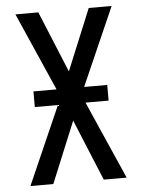

<svg xmlns="http://www.w3.org/2000/svg" viewBox="-53 -777 605 819"><g transform="rotate(-5 250.0 -367.5)"><path d="M44 0 191 -334H92V-401H191L44 -735H142L250 -473L358 -735H456L309 -401H408V-334H309L456 0H358L250 -262L142 0Z"/></g></svg>

Font: Iosevka Medium
Style: Regular
Weight: 500
Monospace: yes
Designer: Belleve Invis
Foundry: Belleve Invis
Version: Version 32.5.0; ttfautohint (v1.8.4)